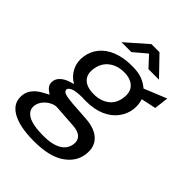

<svg xmlns="http://www.w3.org/2000/svg" viewBox="-249 -804 1089 1089"><g transform="rotate(45 295.5 -259.5)"><path d="M227.5 171Q109.7 171 48.9 134.6Q-12 98.1 -3.2 31.2Q0.6 3.9 15.3 -15.2Q30 -34.3 48.6 -47.1Q67.2 -59.8 83 -67.4Q98.8 -75 104.2 -78.8Q97.3 -83.8 86.3 -91.5Q75.3 -99.2 67.4 -112.4Q59.6 -125.6 62.5 -146.4Q65.5 -169.3 89.4 -188.9Q113.4 -208.4 159.7 -218.9Q120 -241.6 100.5 -280.5Q80.9 -319.3 87.1 -365.2Q93.6 -413.1 122.8 -449.2Q152 -485.2 201.9 -505.1Q251.8 -525 320.6 -525Q370.1 -525 401.1 -513Q432.1 -501 456.3 -480Q465.4 -483.8 483.2 -491.1Q501 -498.4 522 -507Q543 -515.5 561.9 -523.2Q580.8 -530.9 591.5 -535.3L581.1 -449.2L491.7 -430Q503.4 -395 499 -357.9Q493 -313.3 465.6 -277Q438.3 -240.6 390.4 -219.4Q342.5 -198.2 274.3 -198.2Q267.3 -198.2 258.2 -198.5Q249.1 -198.8 244.2 -199Q193.2 -198.4 172.6 -189Q152.1 -179.5 150.8 -166.8Q150.4 -151.9 170.3 -145.3Q190.2 -138.8 236.9 -135Q256.2 -133.5 283.4 -132Q310.6 -130.6 342.5 -128.1Q421 -123.4 459 -85.8Q496.9 -48.1 488.2 15.2Q478.9 84.2 414.1 127.6Q349.3 171 227.5 171ZM245.1 111.7Q314.1 111.7 353.7 88.9Q393.4 66.2 399.2 21.4Q403 -8.2 384.2 -27Q365.3 -45.8 321.1 -48.8L185.6 -58Q167.1 -59.2 145.3 -48.3Q123.4 -37.4 106.9 -17.8Q90.4 1.7 86.9 26.6Q81.6 66.5 120 89.1Q158.4 111.7 245.1 111.7ZM279.1 -257.5Q332.8 -257.5 369.5 -284.7Q406.2 -311.9 413 -364.1Q419.9 -415 392.2 -441.5Q364.6 -468.1 313.2 -468.1Q258.9 -468.1 221.4 -439Q184 -410 176.7 -356.5Q170.2 -309.2 197 -283.3Q223.8 -257.5 279.1 -257.5ZM181.8 -577.5 310 -689.9H374.4L482.8 -577.5H398.3L338.2 -642.5L261.3 -577.5Z"/></g></svg>

Font: Public Sans Thin
Style: Italic
Weight: 100
Italic angle: -8°
Designer: The Public Sans project authors (U.S. Web Design System). Libre Franklin designed by Pablo Impallari and Rodrigo Fuenzal
Version: Version 2.000